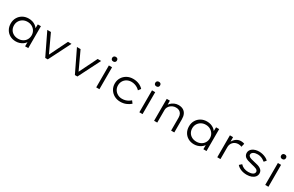

<svg xmlns="http://www.w3.org/2000/svg" viewBox="219 -2348 6060 3959"><g transform="rotate(30 3248.5 -368.5)"><path d="M340 10Q260 10 198.5 -25Q137 -60 102.5 -121.5Q68 -183 68 -262Q68 -341 104 -402.5Q140 -464 202 -499Q264 -534 343 -534Q392 -534 433.5 -521Q475 -508 506.5 -485Q538 -462 558 -433.5Q578 -405 583 -375L559 -382L562 -522H636V0H561V-136L581 -147Q575 -117 554 -89Q533 -61 500 -38.5Q467 -16 426 -3Q385 10 340 10ZM356 -62Q416 -62 463.5 -87.5Q511 -113 538 -158.5Q565 -204 565 -262Q565 -319 538 -364Q511 -409 463.5 -436Q416 -463 356 -463Q294 -463 247 -436Q200 -409 173 -364Q146 -319 146 -262Q146 -204 172 -159Q198 -114 245.5 -88Q293 -62 356 -62Z M1040 0 788 -522H874L1080 -80L1058 -69L1281 -522H1364L1100 0Z M1746 0 1494 -522H1580L1786 -80L1764 -69L1987 -522H2070L1806 0Z M2254 0V-522H2330V0ZM2291 -637Q2264 -637 2249 -651.5Q2234 -666 2234 -692Q2234 -716 2249.5 -731.5Q2265 -747 2291 -747Q2319 -747 2333.5 -732.5Q2348 -718 2348 -692Q2348 -668 2333 -652.5Q2318 -637 2291 -637Z M2830 10Q2748 10 2684 -25.5Q2620 -61 2582.5 -122.5Q2545 -184 2545 -262Q2545 -340 2582.5 -401.5Q2620 -463 2684 -498.5Q2748 -534 2831 -534Q2906 -534 2969.5 -507.5Q3033 -481 3073 -435L3029 -377Q3006 -402 2974.5 -421.5Q2943 -441 2906 -452Q2869 -463 2830 -463Q2771 -463 2723.5 -437Q2676 -411 2649 -365.5Q2622 -320 2622 -262Q2622 -204 2650 -158.5Q2678 -113 2725 -87Q2772 -61 2829 -61Q2871 -61 2907 -71Q2943 -81 2973.5 -99Q3004 -117 3028 -139L3071 -82Q3028 -42 2965.5 -16Q2903 10 2830 10Z M3281 0V-522H3357V0ZM3318 -637Q3291 -637 3276 -651.5Q3261 -666 3261 -692Q3261 -716 3276.5 -731.5Q3292 -747 3318 -747Q3346 -747 3360.5 -732.5Q3375 -718 3375 -692Q3375 -668 3360 -652.5Q3345 -637 3318 -637Z M3632 0V-522H3706L3709 -397L3691 -394Q3705 -430 3736.5 -461.5Q3768 -493 3813.5 -513.5Q3859 -534 3909 -534Q3976 -534 4021.5 -507.5Q4067 -481 4090 -432Q4113 -383 4113 -313V0H4037V-305Q4037 -357 4019 -392Q4001 -427 3967.5 -445.5Q3934 -464 3889 -463Q3849 -463 3816 -449Q3783 -435 3758.5 -412.5Q3734 -390 3720.5 -361.5Q3707 -333 3707 -303V0H3670Q3660 0 3650.5 0Q3641 0 3632 0Z M4584 10Q4504 10 4442.5 -25Q4381 -60 4346.5 -121.5Q4312 -183 4312 -262Q4312 -341 4348 -402.5Q4384 -464 4446 -499Q4508 -534 4587 -534Q4636 -534 4677.5 -521Q4719 -508 4750.5 -485Q4782 -462 4802 -433.5Q4822 -405 4827 -375L4803 -382L4806 -522H4880V0H4805V-136L4825 -147Q4819 -117 4798 -89Q4777 -61 4744 -38.5Q4711 -16 4670 -3Q4629 10 4584 10ZM4600 -62Q4660 -62 4707.5 -87.5Q4755 -113 4782 -158.5Q4809 -204 4809 -262Q4809 -319 4782 -364Q4755 -409 4707.5 -436Q4660 -463 4600 -463Q4538 -463 4491 -436Q4444 -409 4417 -364Q4390 -319 4390 -262Q4390 -204 4416 -159Q4442 -114 4489.5 -88Q4537 -62 4600 -62Z M5136 0V-522H5211L5213 -373L5199 -382Q5212 -424 5241 -458.5Q5270 -493 5309 -513.5Q5348 -534 5393 -534Q5418 -534 5441.5 -529.5Q5465 -525 5479 -517L5458 -435Q5441 -445 5420 -449Q5399 -453 5381 -453Q5341 -453 5309.5 -439Q5278 -425 5256 -401.5Q5234 -378 5223 -348.5Q5212 -319 5212 -287V0Z M5840 10Q5763 10 5700.5 -15Q5638 -40 5600 -85L5653 -133Q5687 -95 5734.5 -75.5Q5782 -56 5840 -56Q5868 -56 5894 -61Q5920 -66 5940 -76Q5960 -86 5971.5 -101.5Q5983 -117 5983 -138Q5983 -172 5943 -194Q5923 -203 5893.5 -212Q5864 -221 5825 -229Q5765 -243 5722 -257.5Q5679 -272 5654 -294Q5635 -312 5625.5 -334.5Q5616 -357 5616 -385Q5616 -417 5631.5 -444.5Q5647 -472 5676 -492Q5705 -512 5744 -523Q5783 -534 5828 -534Q5869 -534 5911.5 -524Q5954 -514 5991.5 -495Q6029 -476 6055 -449L6011 -398Q5987 -418 5958 -434.5Q5929 -451 5896.5 -460Q5864 -469 5831 -469Q5804 -469 5778.5 -464Q5753 -459 5734.5 -448.5Q5716 -438 5704.5 -423Q5693 -408 5693 -388Q5692 -372 5699.5 -360.5Q5707 -349 5720 -340Q5739 -327 5770.5 -318Q5802 -309 5847 -299Q5897 -289 5935.5 -277Q5974 -265 6001 -247Q6029 -229 6043.5 -204Q6058 -179 6058 -146Q6058 -99 6030 -64Q6002 -29 5953 -9.5Q5904 10 5840 10Z M6278 0V-522H6354V0ZM6315 -637Q6288 -637 6273 -651.5Q6258 -666 6258 -692Q6258 -716 6273.5 -731.5Q6289 -747 6315 -747Q6343 -747 6357.5 -732.5Q6372 -718 6372 -692Q6372 -668 6357 -652.5Q6342 -637 6315 -637Z"/></g></svg>

Font: Lexend Exa Light
Style: Regular
Weight: 300
Designer: Bonnie Shaver-Troup, Thomas Jockin
Foundry: Lexend
Version: Version 1.007